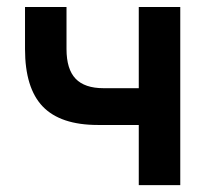

<svg xmlns="http://www.w3.org/2000/svg" viewBox="-20 -538 626 558"><path d="M264.6 -174.8Q155.8 -174.8 104.2 -228.5Q52.7 -282.2 52.7 -395.5V-517.6H173.3V-395.5Q173.3 -336.9 199.7 -309.3Q226.1 -281.7 280.8 -281.7H383.3V-517.6H503.9V0H383.3V-174.8Z"/></svg>

Font: CaskaydiaCove NFP SemiBold
Style: Regular
Weight: 600
Designer: Aaron Bell
Foundry: Saja Typeworks
Version: Version 2111.001; VTT 6.35;Nerd Fonts 3.1.1